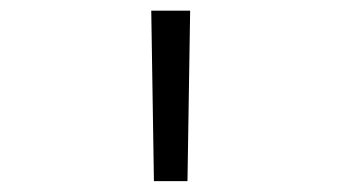

<svg xmlns="http://www.w3.org/2000/svg" viewBox="-20 -713 626 352"><path d="M262.2 -380.9H323.7L328.6 -693.4H257.3Z"/></svg>

Font: Cascadia Mono Light
Style: Regular
Weight: 300
Monospace: yes
Designer: Aaron Bell
Foundry: Saja Typeworks
Version: Version 2404.023